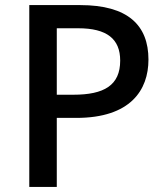

<svg xmlns="http://www.w3.org/2000/svg" viewBox="-20 -734 652 754"><path d="M295 -714H95V0H203V-271H280C492 -271 563 -380 563 -500C563 -635 482 -714 295 -714ZM287 -623C400 -623 452 -581 452 -496C452 -399 389 -362 268 -362H203V-623Z"/></svg>

Font: Noto Sans Bassa Vah Medium
Style: Regular
Weight: 500
Designer: Monotype Design Team
Foundry: Monotype Imaging Inc.
Version: Version 2.002